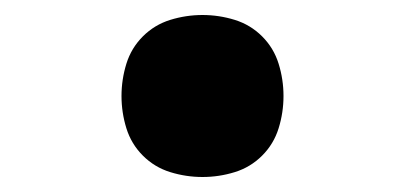

<svg xmlns="http://www.w3.org/2000/svg" viewBox="-20 -468 540 256"><path d="M250 -232Q228 -232 207 -238.5Q186 -245 170.5 -260.5Q155 -276 148.5 -297Q142 -318 142 -340Q142 -362 148.5 -383Q155 -404 170.5 -419.5Q186 -435 207 -441.5Q228 -448 250 -448Q272 -448 293 -441.5Q314 -435 329.5 -419.5Q345 -404 351.5 -383Q358 -362 358 -340Q358 -318 351.5 -297Q345 -276 329.5 -260.5Q314 -245 293 -238.5Q272 -232 250 -232Z"/></svg>

Font: Iosevka Heavy
Style: Regular
Weight: 900
Monospace: yes
Designer: Belleve Invis
Foundry: Belleve Invis
Version: Version 32.5.0; ttfautohint (v1.8.4)